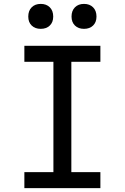

<svg xmlns="http://www.w3.org/2000/svg" viewBox="-20 -965 640 985"><path d="M411 -817Q382 -817 364.5 -834Q347 -851 347 -880Q347 -910 364.5 -927.5Q382 -945 411 -945Q440 -945 457.5 -927.5Q475 -910 475 -880Q475 -851 457.5 -834Q440 -817 411 -817ZM189 -817Q160 -817 142.5 -834Q125 -851 125 -880Q125 -910 142.5 -927.5Q160 -945 189 -945Q218 -945 235.5 -927.5Q253 -910 253 -880Q253 -851 235.5 -834Q218 -817 189 -817ZM105 0V-82H254V-648H105V-730H495V-648H346V-82H495V0Z"/></svg>

Font: NKDuy Mono
Style: Regular
Weight: 400
Monospace: yes
Designer: NKDuy
Foundry: NKDuy
Version: Version 2.251; ttfautohint (v1.8.4.7-5d5b)